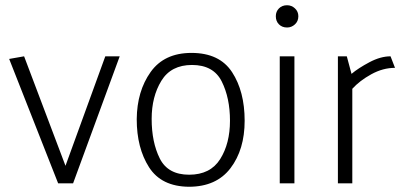

<svg xmlns="http://www.w3.org/2000/svg" viewBox="-20 -700 1543 733"><path d="M202 0 15 -475 72 -485 230 -67 382 -485H437L259 0Z M502 -245Q503 -352 555 -425Q607 -498 711 -498Q818 -498 866 -424.5Q914 -351 914 -239Q914 -129 860 -58Q806 13 701 13Q596 12 549 -61.5Q502 -135 502 -245ZM713 -452Q633 -452 596 -391.5Q559 -331 559 -246Q559 -157 590 -95Q621 -33 702 -33Q783 -33 820.5 -92.5Q858 -152 858 -239Q858 -326 826.5 -389Q795 -452 713 -452Z M1033 -638Q1033 -656 1045 -668Q1057 -680 1076 -680Q1093 -680 1106 -668Q1119 -656 1119 -638Q1119 -619 1106 -607Q1093 -595 1076 -595Q1057 -595 1045 -607Q1033 -619 1033 -638ZM1048 0V-485H1104V0Z M1270 0V-485H1304L1322 -418Q1348 -440 1390.5 -462.5Q1433 -485 1471 -485L1488 -441Q1442 -441 1397.5 -416.5Q1353 -392 1325 -361V0Z"/></svg>

Font: Palanquin ExtraLight
Style: Regular
Weight: 275
Designer: Pria Ravichandran
Version: Version 1.001